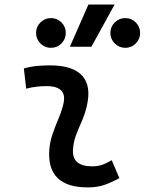

<svg xmlns="http://www.w3.org/2000/svg" viewBox="-20 -815 637 845"><path d="M471.7 -109.9 505.4 -31.2Q475.6 -14.2 442.4 -2.2Q409.2 9.8 366.2 9.8Q186.5 9.8 196.8 -153.3Q199.2 -189.9 211.2 -224.6Q223.1 -259.3 237.1 -292Q251 -324.7 258.3 -355Q279.3 -436 184.6 -436Q138.2 -436 95.2 -424.8L85 -513.7Q113.8 -522 142.6 -524.7Q171.4 -527.3 200.2 -527.3Q301.3 -527.3 342.3 -481.2Q383.3 -435.1 361.3 -345.2Q353 -310.5 339.6 -280.5Q326.2 -250.5 314.9 -221.2Q303.7 -191.9 301.3 -157.7Q295.9 -83 385.3 -83Q409.7 -83 428 -89.1Q446.3 -95.2 471.7 -109.9ZM287.6 -609.4 369.1 -794.9H484.4L382.3 -609.4ZM204.1 -604.5Q177.2 -604.5 158 -623.8Q138.7 -643.1 138.7 -669.9Q138.7 -697.3 158 -716.3Q177.2 -735.4 204.1 -735.4Q231.4 -735.4 250.5 -716.3Q269.5 -697.3 269.5 -669.9Q269.5 -643.1 250.5 -623.8Q231.4 -604.5 204.1 -604.5ZM531.2 -604.5Q504.4 -604.5 485.1 -623.8Q465.8 -643.1 465.8 -669.9Q465.8 -697.3 485.1 -716.3Q504.4 -735.4 531.2 -735.4Q558.6 -735.4 577.6 -716.3Q596.7 -697.3 596.7 -669.9Q596.7 -643.1 577.6 -623.8Q558.6 -604.5 531.2 -604.5Z"/></svg>

Font: Cascadia Code NF
Style: Italic
Weight: 400
Italic angle: -10°
Monospace: yes
Designer: Aaron Bell
Foundry: Saja Typeworks
Version: Version 2404.023; ttfautohint (v1.8.4)